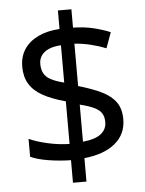

<svg xmlns="http://www.w3.org/2000/svg" viewBox="-56 -804 684 907"><g transform="rotate(-5 286.0 -350.5)"><path d="M253 -49Q198 -50 146 -58.5Q94 -67 62 -82V-167Q96 -151 149 -139Q202 -127 253 -126V-328Q187 -346 145 -369.5Q103 -393 82.5 -427Q62 -461 62 -508Q62 -557 85.5 -592Q109 -627 152 -647.5Q195 -668 253 -671V-759H317V-672Q370 -671 413.5 -660.5Q457 -650 493 -635L466 -561Q434 -574 395.5 -583.5Q357 -593 317 -596V-395Q383 -376 427 -354.5Q471 -333 493.5 -301.5Q516 -270 516 -220Q516 -150 464 -106.5Q412 -63 317 -53V58H253ZM317 -131Q376 -137 403 -158.5Q430 -180 430 -214Q430 -239 420 -255.5Q410 -272 385.5 -284Q361 -296 317 -307ZM253 -594Q217 -592 194 -581.5Q171 -571 159.5 -554Q148 -537 148 -515Q148 -489 157.5 -470.5Q167 -452 190 -439.5Q213 -427 253 -417Z"/></g></svg>

Font: hexoriya15
Style: Book
Weight: 400
Designer: Jelle Bosma - Monotype Design Team
Foundry: Monotype Imaging Inc.
Version: Version 2.003